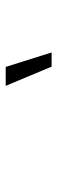

<svg xmlns="http://www.w3.org/2000/svg" viewBox="222 -1042 205 690"><g transform="rotate(-90 325.0 -697.5)"><path d="M430 -615 361 -780H429L481 -615Z"/></g></svg>

Font: Azeret Mono Light
Style: Italic
Weight: 300
Italic angle: -12°
Designer: Martin Vácha
Foundry: Displaay
Version: Version 1.000; Glyphs 3.0.3, build 3074